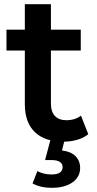

<svg xmlns="http://www.w3.org/2000/svg" viewBox="-20 -672 464 920"><path d="M403 -29Q381 -11 349.5 -2Q318 7 283 7Q195 7 147 -39Q99 -85 99 -173V-430H11V-530H99V-652H224V-530H367V-430H224V-176Q224 -137 243 -116.5Q262 -96 298 -96Q340 -96 368 -118ZM136 207 159 148Q190 164 227 164Q280 164 280 128Q280 113 267 104Q254 95 227 95H196L223 -7H291L277 49Q320 54 342 76.5Q364 99 364 133Q364 176 327 202Q290 228 228 228Q174 228 136 207Z"/></svg>

Font: APTA Sans SemiBold
Style: Bold
Weight: 600
Version: Version 7.200